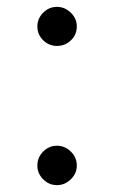

<svg xmlns="http://www.w3.org/2000/svg" viewBox="-20 -530 332 560"><path d="M146 -396Q123 -396 106 -412.5Q89 -429 89 -453Q89 -476 106 -493Q123 -510 146 -510Q169 -510 186.5 -493Q204 -476 204 -453Q204 -429 187 -412.5Q170 -396 146 -396ZM89 -47Q89 -71 106 -88Q123 -105 146 -105Q169 -105 186.5 -88Q204 -71 204 -47Q204 -24 186.5 -7Q169 10 146 10Q123 10 106 -7Q89 -24 89 -47Z"/></svg>

Font: Oakes Grotesk
Style: Regular
Weight: 400
Designer: Samuel Oakes
Foundry: Samuel Oakes
Version: Version 1.000;PS 001.000;hotconv 1.0.88;makeotf.lib2.5.64775